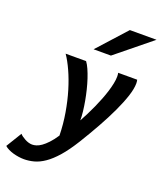

<svg xmlns="http://www.w3.org/2000/svg" viewBox="-272 -882 1019 1219"><g transform="rotate(20 238.0 -273.0)"><path d="M542 -493.2Q544.9 -481.9 544.9 -468.8Q544.9 -433.1 528.1 -381.6Q511.2 -330.1 482.4 -268.6Q453.6 -207 415.3 -138.4Q377 -69.8 334 0Q290.5 70.3 251.5 114.7Q212.4 159.2 176 184.1Q139.6 209 105.5 218Q71.3 227.1 38.1 227.1Q21.5 227.1 2.7 224.4Q-16.1 221.7 -34.4 216.6Q-52.7 211.4 -68.6 203.6Q-84.5 195.8 -95.2 186L-30.8 80.6Q-25.4 87.4 -15.6 94.5Q-5.9 101.6 5.9 107.9Q17.6 114.3 30.5 118.2Q43.5 122.1 55.7 122.1Q68.4 122.1 83.7 117.4Q99.1 112.8 117.2 100.1Q135.3 87.4 156 65.4Q176.8 43.5 199.7 8.8Q198.2 -67.9 185.5 -142.3Q172.9 -216.8 153.1 -282.5Q133.3 -348.1 108.6 -402.3Q84 -456.5 58.6 -493.2H196.8Q209 -477.1 220.7 -450.9Q232.4 -424.8 242.9 -393.1Q253.4 -361.3 262.2 -325.7Q271 -290 277.3 -254.9Q283.7 -219.7 287.4 -186.5Q291 -153.3 291 -127Q305.2 -152.8 320.1 -182.4Q335 -211.9 348.9 -242.9Q362.8 -273.9 375 -304.9Q387.2 -335.9 396.2 -365.2Q405.3 -394.5 410.6 -420.7Q416 -446.8 416 -467.8Q416 -474.6 415.5 -481Q415 -487.3 413.6 -493.2ZM570.8 -773.4 333 -580.1H215.8L390.6 -773.4Z"/></g></svg>

Font: Andika New Basic
Style: Bold Italic
Weight: 700
Italic angle: -14°
Designer: Victor Gaultney, Annie Olsen, Pablo Ugerman
Foundry: SIL International
Version: Version 5.500